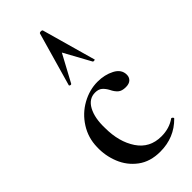

<svg xmlns="http://www.w3.org/2000/svg" viewBox="-238 -780 842 842"><g transform="rotate(-45 183.5 -359.0)"><path d="M28 -198Q29 -254 58.5 -300.5Q88 -347 135 -373Q182 -399 232 -399Q276 -399 310.5 -381Q345 -363 345 -330Q345 -314 334.5 -304Q324 -294 303 -294Q279 -294 266.5 -305Q254 -316 245 -335Q236 -352 224 -362.5Q212 -373 191 -373Q152 -373 131 -334Q110 -295 112 -232Q112 -146 150.5 -88.5Q189 -31 261 -31Q311 -31 347 -57H348Q351 -57 354.5 -53.5Q358 -50 356 -47Q297 13 210 13Q148 13 106.5 -18Q65 -49 45.5 -97.5Q26 -146 28 -198ZM292 -477Q293 -475 287 -474.5Q281 -474 280 -476L212 -600L144 -474Q142 -472 140 -472Q137 -472 134.5 -473.5Q132 -475 132 -477L203 -726Q204 -731 213 -731Q221 -731 222 -726Z"/></g></svg>

Font: Cormorant Upright SemiBold
Style: Regular
Weight: 600
Designer: Christian Thalmann (Catharsis Fonts)
Foundry: Catharsis Fonts
Version: Version 3.302